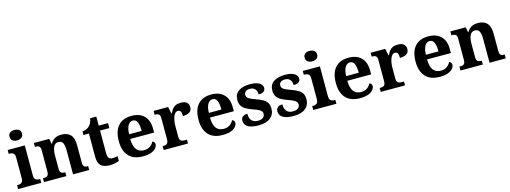

<svg xmlns="http://www.w3.org/2000/svg" viewBox="-11 -1653 6760 2547"><g transform="rotate(-15 3369.5 -380.0)"><path d="M16.6 0V-53H29Q49.3 -53 65.2 -59Q81.1 -64.9 90.5 -80.3Q100 -95.7 100 -124.1V-416.1Q100 -443.2 90.3 -457.4Q80.5 -471.7 64.6 -477.3Q48.7 -483 29 -483H16.8V-536H252V-123.9Q252 -95.8 261.3 -80.3Q270.5 -64.8 286.9 -58.9Q303.3 -53 323 -53H334.8V0ZM171.4 -626.1Q135.3 -626.1 110.6 -643.9Q86 -661.7 86 -698Q86 -736.5 110.6 -753.2Q135.3 -769.9 171.4 -769.9Q206 -769.9 231.7 -753.2Q257.4 -736.5 257.4 -698Q257.4 -661.7 231.7 -643.9Q206 -626.1 171.4 -626.1Z M371.9 0V-53H377.6Q400.6 -53 417 -57.7Q433.5 -62.4 442.8 -77.4Q452 -92.3 452 -122.1V-417.9Q452 -446.1 443.3 -460.1Q434.7 -474 419 -478.5Q403.3 -483 381.3 -483H376.9V-536H587.6L600.6 -464.9H605.6Q629.6 -506.4 665 -527.6Q700.3 -548.9 758.7 -548.9Q838.3 -548.9 880.8 -503.3Q923.2 -457.6 923.2 -355.8V-123.9Q923.2 -93.4 930.4 -78.2Q937.6 -63 952.3 -58Q966.9 -53 988.9 -53H993.4V0H771.2V-328.8Q771.2 -393.2 754.5 -428.6Q737.9 -464 693.7 -464Q660.3 -464 640.8 -442.4Q621.2 -420.8 612.9 -385.5Q604.6 -350.2 604.6 -309V-118.3Q604.6 -90.4 613 -76.5Q621.4 -62.6 637.1 -57.8Q652.7 -53 674.7 -53H679.2V0Z M1272.9 10Q1196.3 10 1155.5 -25.4Q1114.6 -60.7 1114.6 -147.9V-468H1039.7V-519Q1072.2 -519 1097.7 -531.7Q1123.2 -544.4 1138 -560.9Q1153.3 -576.5 1165.2 -601.4Q1177 -626.2 1184 -660.2H1267.2V-536H1395.3V-468H1267.2V-158.2Q1267.2 -113.6 1282.7 -92.5Q1298.1 -71.4 1333.3 -71.4Q1352.5 -71.4 1370.4 -74Q1388.3 -76.6 1404.3 -80.2V-15.3Q1388.4 -7.5 1353.7 1.2Q1319 10 1272.9 10Z M1730.1 10Q1602 10 1536.4 -62.3Q1470.9 -134.6 1470.9 -265.2Q1470.9 -405.7 1535.8 -477.3Q1600.8 -548.9 1719 -548.9Q1828.2 -548.9 1890.6 -488Q1953.1 -427.2 1953.1 -308.2V-256.9H1625.3Q1627.3 -156.6 1662.5 -110.9Q1697.7 -65.2 1765 -65.2Q1816.4 -65.2 1849.5 -89.3Q1882.5 -113.4 1899.3 -147.9Q1913.3 -143.8 1923.1 -132.5Q1932.8 -121.1 1932.8 -104.1Q1932.8 -78.3 1912.1 -51.8Q1891.3 -25.3 1846.8 -7.7Q1802.3 10 1730.1 10ZM1799.9 -320.8Q1799.9 -397.3 1781.8 -440.6Q1763.6 -483.9 1721 -483.9Q1679.4 -483.9 1654.4 -442.1Q1629.4 -400.4 1627.3 -320.8Z M2015.7 0V-53H2019.8Q2042.8 -53 2059.6 -58Q2076.3 -63 2085.9 -78.5Q2095.4 -94 2095.4 -125V-415Q2095.4 -445 2086.8 -459.5Q2078.2 -474 2062.3 -478.5Q2046.5 -483 2024.5 -483H2020.9V-536H2220.7L2240.9 -440.5H2245.9Q2261.2 -475.7 2280.2 -499.8Q2299.3 -524 2326.6 -535.9Q2353.9 -547.7 2395 -547.7Q2452.4 -547.7 2478.3 -523.2Q2504.2 -498.7 2504.2 -459.7Q2504.2 -414.2 2471.4 -391.8Q2438.6 -369.5 2378.7 -369.5Q2378.7 -397.5 2374.9 -415.7Q2371 -433.8 2361 -443.3Q2350.9 -452.7 2331.5 -452.7Q2309.3 -452.7 2293.5 -436Q2277.7 -419.2 2267.9 -391.8Q2258 -364.5 2253 -333.2Q2248 -302 2248 -273V-120Q2248 -91 2257.2 -76.5Q2266.4 -62 2282.3 -57.5Q2298.2 -53 2317.8 -53H2349.9V0Z M2825.1 10Q2697 10 2631.4 -62.3Q2565.9 -134.6 2565.9 -265.2Q2565.9 -405.7 2630.8 -477.3Q2695.8 -548.9 2814 -548.9Q2923.2 -548.9 2985.6 -488Q3048.1 -427.2 3048.1 -308.2V-256.9H2720.3Q2722.3 -156.6 2757.5 -110.9Q2792.7 -65.2 2860 -65.2Q2911.4 -65.2 2944.5 -89.3Q2977.5 -113.4 2994.3 -147.9Q3008.3 -143.8 3018.1 -132.5Q3027.8 -121.1 3027.8 -104.1Q3027.8 -78.3 3007.1 -51.8Q2986.3 -25.3 2941.8 -7.7Q2897.3 10 2825.1 10ZM2894.9 -320.8Q2894.9 -397.3 2876.8 -440.6Q2858.6 -483.9 2816 -483.9Q2774.4 -483.9 2749.4 -442.1Q2724.4 -400.4 2722.3 -320.8Z M3320.1 10Q3250.4 10 3207.3 -4.3Q3164.2 -18.6 3144.3 -44.5Q3124.4 -70.3 3124.4 -103.5Q3124.4 -131.7 3137.1 -148.2Q3149.9 -164.6 3169.9 -171.5Q3189.9 -178.3 3211.8 -178.3Q3211.8 -116.5 3240.5 -83.9Q3269.2 -51.3 3324.4 -51.3Q3374.5 -51.3 3397.8 -71.9Q3421.1 -92.5 3421.1 -122Q3421.1 -143.6 3409.1 -158.1Q3397.2 -172.7 3370.7 -185.8Q3344.2 -199 3299.8 -214.2Q3243 -234.3 3205.4 -256.4Q3167.9 -278.5 3149.3 -309.9Q3130.8 -341.3 3130.8 -388.9Q3130.8 -469.1 3189.9 -508.5Q3248.9 -547.9 3346.1 -547.9Q3406.3 -547.9 3444 -534.2Q3481.7 -520.6 3499.4 -499Q3517 -477.4 3517 -453Q3517 -420.8 3494.2 -403.4Q3471.3 -386 3423.6 -386Q3423.6 -435.5 3398.5 -462Q3373.4 -488.6 3331.2 -488.6Q3291.8 -488.6 3270.9 -472.1Q3250.1 -455.7 3250.1 -426.5Q3250.1 -394.3 3276.3 -376.2Q3302.5 -358 3371.2 -334.5Q3424.8 -315.9 3462.4 -294.5Q3500.1 -273.1 3519.6 -242.1Q3539.2 -211 3539.2 -162.7Q3539.2 -82.3 3482.3 -36.2Q3425.4 10 3320.1 10Z M3801.1 10Q3731.4 10 3688.3 -4.3Q3645.2 -18.6 3625.3 -44.5Q3605.4 -70.3 3605.4 -103.5Q3605.4 -131.7 3618.1 -148.2Q3630.9 -164.6 3650.9 -171.5Q3670.9 -178.3 3692.8 -178.3Q3692.8 -116.5 3721.5 -83.9Q3750.2 -51.3 3805.4 -51.3Q3855.5 -51.3 3878.8 -71.9Q3902.1 -92.5 3902.1 -122Q3902.1 -143.6 3890.1 -158.1Q3878.2 -172.7 3851.7 -185.8Q3825.2 -199 3780.8 -214.2Q3724 -234.3 3686.4 -256.4Q3648.9 -278.5 3630.3 -309.9Q3611.8 -341.3 3611.8 -388.9Q3611.8 -469.1 3670.9 -508.5Q3729.9 -547.9 3827.1 -547.9Q3887.3 -547.9 3925 -534.2Q3962.7 -520.6 3980.4 -499Q3998 -477.4 3998 -453Q3998 -420.8 3975.2 -403.4Q3952.3 -386 3904.6 -386Q3904.6 -435.5 3879.5 -462Q3854.4 -488.6 3812.2 -488.6Q3772.8 -488.6 3751.9 -472.1Q3731.1 -455.7 3731.1 -426.5Q3731.1 -394.3 3757.3 -376.2Q3783.5 -358 3852.2 -334.5Q3905.8 -315.9 3943.4 -294.5Q3981.1 -273.1 4000.6 -242.1Q4020.2 -211 4020.2 -162.7Q4020.2 -82.3 3963.3 -36.2Q3906.4 10 3801.1 10Z M4069.6 0V-53H4082Q4102.3 -53 4118.2 -59Q4134.1 -64.9 4143.5 -80.3Q4153 -95.7 4153 -124.1V-416.1Q4153 -443.2 4143.3 -457.4Q4133.5 -471.7 4117.6 -477.3Q4101.7 -483 4082 -483H4069.8V-536H4305V-123.9Q4305 -95.8 4314.3 -80.3Q4323.5 -64.8 4339.9 -58.9Q4356.3 -53 4376 -53H4387.8V0ZM4224.4 -626.1Q4188.3 -626.1 4163.6 -643.9Q4139 -661.7 4139 -698Q4139 -736.5 4163.6 -753.2Q4188.3 -769.9 4224.4 -769.9Q4259 -769.9 4284.7 -753.2Q4310.4 -736.5 4310.4 -698Q4310.4 -661.7 4284.7 -643.9Q4259 -626.1 4224.4 -626.1Z M4711.1 10Q4583 10 4517.4 -62.3Q4451.9 -134.6 4451.9 -265.2Q4451.9 -405.7 4516.8 -477.3Q4581.8 -548.9 4700 -548.9Q4809.2 -548.9 4871.6 -488Q4934.1 -427.2 4934.1 -308.2V-256.9H4606.3Q4608.3 -156.6 4643.5 -110.9Q4678.7 -65.2 4746 -65.2Q4797.4 -65.2 4830.5 -89.3Q4863.5 -113.4 4880.3 -147.9Q4894.3 -143.8 4904.1 -132.5Q4913.8 -121.1 4913.8 -104.1Q4913.8 -78.3 4893.1 -51.8Q4872.3 -25.3 4827.8 -7.7Q4783.3 10 4711.1 10ZM4780.9 -320.8Q4780.9 -397.3 4762.8 -440.6Q4744.6 -483.9 4702 -483.9Q4660.4 -483.9 4635.4 -442.1Q4610.4 -400.4 4608.3 -320.8Z M4996.7 0V-53H5000.8Q5023.8 -53 5040.6 -58Q5057.3 -63 5066.9 -78.5Q5076.4 -94 5076.4 -125V-415Q5076.4 -445 5067.8 -459.5Q5059.2 -474 5043.3 -478.5Q5027.5 -483 5005.5 -483H5001.9V-536H5201.7L5221.9 -440.5H5226.9Q5242.2 -475.7 5261.2 -499.8Q5280.3 -524 5307.6 -535.9Q5334.9 -547.7 5376 -547.7Q5433.4 -547.7 5459.3 -523.2Q5485.2 -498.7 5485.2 -459.7Q5485.2 -414.2 5452.4 -391.8Q5419.6 -369.5 5359.7 -369.5Q5359.7 -397.5 5355.9 -415.7Q5352 -433.8 5342 -443.3Q5331.9 -452.7 5312.5 -452.7Q5290.3 -452.7 5274.5 -436Q5258.7 -419.2 5248.9 -391.8Q5239 -364.5 5234 -333.2Q5229 -302 5229 -273V-120Q5229 -91 5238.2 -76.5Q5247.4 -62 5263.3 -57.5Q5279.2 -53 5298.8 -53H5330.9V0Z M5806.1 10Q5678 10 5612.4 -62.3Q5546.9 -134.6 5546.9 -265.2Q5546.9 -405.7 5611.8 -477.3Q5676.8 -548.9 5795 -548.9Q5904.2 -548.9 5966.6 -488Q6029.1 -427.2 6029.1 -308.2V-256.9H5701.3Q5703.3 -156.6 5738.5 -110.9Q5773.7 -65.2 5841 -65.2Q5892.4 -65.2 5925.5 -89.3Q5958.5 -113.4 5975.3 -147.9Q5989.3 -143.8 5999.1 -132.5Q6008.8 -121.1 6008.8 -104.1Q6008.8 -78.3 5988.1 -51.8Q5967.3 -25.3 5922.8 -7.7Q5878.3 10 5806.1 10ZM5875.9 -320.8Q5875.9 -397.3 5857.8 -440.6Q5839.6 -483.9 5797 -483.9Q5755.4 -483.9 5730.4 -442.1Q5705.4 -400.4 5703.3 -320.8Z M6091.9 0V-53H6097.6Q6120.6 -53 6137 -57.7Q6153.5 -62.4 6162.8 -77.4Q6172 -92.3 6172 -122.1V-417.9Q6172 -446.1 6163.3 -460.1Q6154.7 -474 6139 -478.5Q6123.3 -483 6101.3 -483H6096.9V-536H6307.6L6320.6 -464.9H6325.6Q6349.6 -506.4 6385 -527.6Q6420.3 -548.9 6478.7 -548.9Q6558.3 -548.9 6600.8 -503.3Q6643.2 -457.6 6643.2 -355.8V-123.9Q6643.2 -93.4 6650.4 -78.2Q6657.6 -63 6672.3 -58Q6686.9 -53 6708.9 -53H6713.4V0H6491.2V-328.8Q6491.2 -393.2 6474.5 -428.6Q6457.9 -464 6413.7 -464Q6380.3 -464 6360.8 -442.4Q6341.2 -420.8 6332.9 -385.5Q6324.6 -350.2 6324.6 -309V-118.3Q6324.6 -90.4 6333 -76.5Q6341.4 -62.6 6357.1 -57.8Q6372.7 -53 6394.7 -53H6399.2V0Z"/></g></svg>

Font: Noto Serif Hebrew
Style: Regular
Weight: 400
Designer: Monotype Design Team
Foundry: Monotype Imaging Inc.
Version: Version 2.003